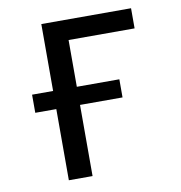

<svg xmlns="http://www.w3.org/2000/svg" viewBox="-79 -771 798 845"><g transform="rotate(-10 320.0 -349.0)"><path d="M161 -399V-698H562V-608H267V-399H457V-318H267V0H161V-318H67V-399Z"/></g></svg>

Font: Writer Medium
Style: Regular
Weight: 500
Monospace: yes
Designer: Mike Abbink, Paul van der Laan, Pieter van Rosmalen
Foundry: Bold Monday
Version: Version 2.001 2020